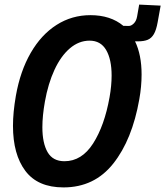

<svg xmlns="http://www.w3.org/2000/svg" viewBox="-20 -801 720 836"><path d="M36.5 -253Q36.5 -311.5 49 -383.5Q68 -491.5 113.8 -570.8Q159.5 -650 226.2 -692.5Q293 -735 373.5 -735Q461.5 -735 517 -688.5L541 -688Q551.5 -688 562.5 -698.8Q573.5 -709.5 577 -729.5L586 -781L679.5 -776.5L666.5 -704.5Q660.5 -670.5 650 -652.5Q639.5 -634.5 623.2 -627.8Q607 -621 581 -621H568Q596.5 -562.5 596.5 -476.5Q596.5 -424 586.5 -368.5Q555.5 -192.5 473.2 -88.8Q391 15 256.5 15Q144.5 15 90.5 -56.8Q36.5 -128.5 36.5 -253ZM457 -377.5Q466 -428 466 -472Q466 -542.5 442.2 -583.2Q418.5 -624 370 -624Q323.5 -624 284.2 -590.5Q245 -557 217.2 -497Q189.5 -437 175.5 -358.5Q164.5 -296.5 164.5 -247Q164.5 -178 187.2 -138.5Q210 -99 260.5 -99Q336 -99 385.5 -176.5Q435 -254 457 -377.5Z"/></svg>

Font: JuliaMono
Style: Bold Italic
Weight: 700
Italic angle: -9°
Monospace: yes
Designer: cormullion
Foundry: corm
Version: Version 0.057; ttfautohint (v1.8.4)